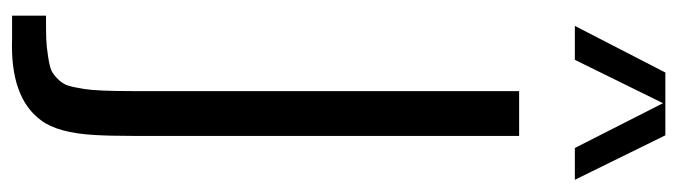

<svg xmlns="http://www.w3.org/2000/svg" viewBox="-422 -700 1122 318"><g transform="rotate(90 139.0 -541.0)"><path d="M79.1 -932.1H22.9L100.1 -1082H204.1L277.8 -932.1H225.1L150.9 -1078.1ZM43.9 0H5.9V-56.2Q35.2 -56.2 44.4 -56.6Q57.6 -57.1 73.2 -59.6Q89.4 -62 96.2 -64.9Q103 -67.9 110.8 -75.7Q118.7 -83.5 121.6 -92.3Q124.5 -101.1 127.4 -119.6Q130.9 -141.6 130.9 -200.2V-839.8H205.1V-200.2Q205.1 -162.1 203.6 -136.7Q200.2 -75.7 179.2 -47.9Q141.6 3.4 43.9 0Z"/></g></svg>

Font: VL Oswald
Style: Light
Weight: 300
Designer: vernon adams
Foundry: vernon adams
Version: Version ; ttfautohint (v0.92.18-e454-dirty) -l 8 -r 50 -G 20